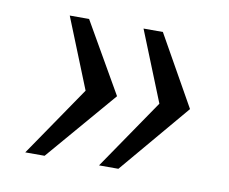

<svg xmlns="http://www.w3.org/2000/svg" viewBox="-50 -571 560 469"><g transform="rotate(10 230.0 -337.0)"><path d="M39 -163 158 -337 88 -511H136L236 -337L87 -163ZM222 -163 341 -337 271 -511H319L417 -337L270 -163Z"/></g></svg>

Font: Chivo Medium Light
Style: Italic
Weight: 300
Italic angle: -8.05°
Version: Version 2.002